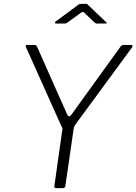

<svg xmlns="http://www.w3.org/2000/svg" viewBox="-20 -975 707 995"><path d="M660 -742Q665 -742 666.5 -738Q668 -734 664 -729L368 -326Q365 -321 363.5 -316.5Q362 -312 361 -303L319 -13Q318 -5 314.5 -2.5Q311 0 302 0H271Q264 0 262.5 -3.5Q261 -7 262 -13L302 -296Q304 -304 303.5 -308Q303 -312 300 -317L115 -730Q112 -736 113.5 -739Q115 -742 122 -742H157Q165 -742 168 -739Q171 -736 173 -731L328 -382Q337 -362 351 -382L605 -734Q609 -739 612.5 -740.5Q616 -742 623 -742H660ZM468 -860 417 -909Q410 -915 408.5 -914Q407 -913 397 -907L329 -858Q323 -854 320.5 -853.5Q318 -853 312 -853H271Q266 -853 265 -856.5Q264 -860 269 -864L380 -946Q386 -951 390.5 -953Q395 -955 403 -955H425Q432 -955 435 -951Q438 -947 441 -945L528 -862Q534 -858 533.5 -855.5Q533 -853 527 -853H482Q478 -853 475 -855Q472 -857 468 -860Z"/></svg>

Font: Libre Franklin ExtraLight
Style: Italic
Weight: 250
Italic angle: -8°
Designer: Pablo Impallari, Rodrigo Fuenzalida, Nhung Nguyen
Foundry: Impallari Type
Version: Version 3.000